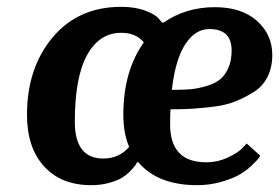

<svg xmlns="http://www.w3.org/2000/svg" viewBox="-20 -531 817 562"><path d="M742 -75Q740 -72 735.5 -66Q731 -60 715 -45Q699 -30 679.5 -19Q660 -8 627 1.5Q594 11 557 11Q442 11 385 -56H381Q380 -53 377 -48.5Q374 -44 363.5 -32.5Q353 -21 339 -12Q325 -3 300.5 4Q276 11 247 11Q159 11 109 -44Q59 -99 59 -195Q59 -332 134 -421.5Q209 -511 335 -511Q376 -511 406 -499.5Q436 -488 445 -476L454 -465H459Q524 -510 609 -510Q687 -510 732 -470Q777 -430 777 -370Q777 -334 763 -306Q749 -278 722.5 -261.5Q696 -245 668.5 -234Q641 -223 603 -218.5Q565 -214 538.5 -212.5Q512 -211 479 -211Q478 -197 478 -167Q478 -56 583 -56Q617 -56 647 -70Q677 -84 690 -98L702 -111ZM593 -446Q551 -446 522 -401Q493 -356 483 -268Q513 -268 534 -269.5Q555 -271 580.5 -278Q606 -285 621.5 -296.5Q637 -308 647.5 -330Q658 -352 658 -383Q658 -446 593 -446ZM282 -67Q329 -67 358 -101Q341 -141 341 -195Q341 -323 401 -407Q378 -435 335 -435Q271 -435 235 -370Q199 -305 199 -175Q199 -67 282 -67Z"/></svg>

Font: Arsenal
Style: Bold Italic
Weight: 700
Italic angle: -9.10001°
Designer: Andrij Shevchenko
Foundry: Stairsfor
Version: Version 2.001;PS 002.001;hotconv 1.0.88;makeotf.lib2.5.64775